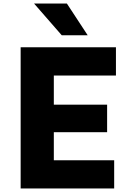

<svg xmlns="http://www.w3.org/2000/svg" viewBox="-20 -1068 740 1088"><path d="M97 0V-800H637V-640H285V-475H587V-319H285V-160H627V0ZM477 -868H330L173 -1048H359Z"/></svg>

Font: Martian Mono ExtraBold
Style: Regular
Weight: 800
Monospace: yes
Designer: Roman Shamin
Foundry: Evil Martians
Version: Version 1.000; ttfautohint (v1.8.4.7-5d5b)